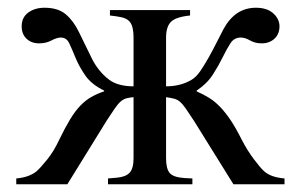

<svg xmlns="http://www.w3.org/2000/svg" viewBox="-20 -476 777 496"><path d="M583 0 481 -164Q468 -184 460 -195.5Q452 -207 445 -213Q438 -219 430 -221Q422 -223 409 -225V-67Q409 -41 418 -29.5Q427 -18 457 -16L477 -15V0H259V-15L282 -17Q305 -19 315 -30Q325 -41 325 -67V-225Q314 -224 306.5 -222Q299 -220 292 -214Q285 -208 277 -196.5Q269 -185 256 -165L154 0H22V-15Q56 -18 75 -34Q85 -43 102 -64Q119 -85 133 -115Q148 -146 161 -167.5Q174 -189 187.5 -203Q201 -217 216 -225.5Q231 -234 249 -240V-242Q216 -258 200 -281.5Q184 -305 175 -327Q166 -349 159 -364Q152 -379 137 -379Q127 -379 113 -371.5Q99 -364 81 -364Q61 -364 48.5 -376Q36 -388 36 -408Q36 -431 53 -443.5Q70 -456 95 -456Q130 -456 150 -439Q170 -422 184 -393Q199 -363 216 -327.5Q233 -292 262 -270Q285 -253 325 -253V-377Q325 -395 322 -406Q319 -417 312 -423Q305 -429 293.5 -431.5Q282 -434 264 -436V-450H471V-436Q433 -432 421 -419Q409 -406 409 -379V-253Q447 -253 475 -270Q487 -277 497.5 -292.5Q508 -308 518.5 -326.5Q529 -345 539 -365Q549 -385 558 -402Q588 -456 641 -456Q670 -456 686 -441.5Q702 -427 702 -408Q702 -388 689 -376Q676 -364 656 -364Q639 -364 626 -371.5Q613 -379 602 -379Q585 -379 575.5 -364.5Q566 -350 555.5 -328.5Q545 -307 530 -283.5Q515 -260 488 -242V-240Q506 -232 520.5 -223Q535 -214 548.5 -200Q562 -186 575.5 -166Q589 -146 604 -116Q619 -87 636 -64.5Q653 -42 662 -34Q679 -18 715 -15V0Z"/></svg>

Font: STIXGeneralUnicodeRegular
Style: Regular
Weight: 400
Designer: MicroPress Inc., with final additions and corrections provided by Coen Hoffman, Elsevier (retired)
Version: Version 1.1.0